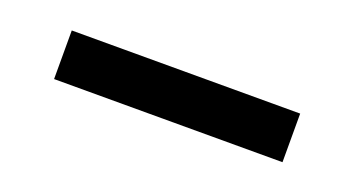

<svg xmlns="http://www.w3.org/2000/svg" viewBox="-24 -489 548 297"><g transform="rotate(20 250.0 -340.0)"><path d="M438 -300H62V-380H438Z"/></g></svg>

Font: Iosevka Bendy Medium
Style: Regular
Weight: 500
Monospace: yes
Designer: Belleve Invis
Foundry: Belleve Invis
Version: Version 30.1.2